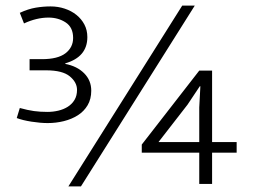

<svg xmlns="http://www.w3.org/2000/svg" viewBox="-20 -659 908 688"><path d="M225 9 633 -639H678L270 9ZM694 -406H740V-150H828V-112H740V0H694V-112H488V-141ZM652 -284 548 -150H694V-274L698 -350H696ZM51 -613Q81 -627 108 -631.5Q135 -636 161 -636Q188 -636 212 -628Q236 -620 254 -605.5Q272 -591 282.5 -571Q293 -551 293 -526Q293 -455 214 -432V-430Q256 -422 281.5 -396.5Q307 -371 307 -334Q307 -304 294 -282Q281 -260 259 -246Q237 -232 209 -225Q181 -218 151 -218Q125 -218 93 -223Q61 -228 40 -236L51 -272Q80 -264 102 -261Q124 -258 150 -258Q170 -258 189 -262.5Q208 -267 223 -276.5Q238 -286 247 -301Q256 -316 256 -337Q256 -364 230 -385.5Q204 -407 145 -407H86V-447H130Q187 -447 214.5 -468Q242 -489 242 -523Q242 -561 215.5 -578.5Q189 -596 154 -596Q111 -596 66 -575Z"/></svg>

Font: Mukta Malar ExtraLight
Style: Regular
Weight: 275
Designer: Aadarsh Rajan, Girish Dalvi, Yashodeep Gholap
Foundry: Ek Type
Version: Version 2.538;PS 1.000;hotconv 16.6.51;makeotf.lib2.5.65220;